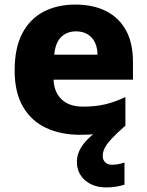

<svg xmlns="http://www.w3.org/2000/svg" viewBox="-20 -579 643 839"><path d="M429 102Q429 121 440.5 131Q452 141 469 141Q484 141 499 138Q514 135 524 131V228Q508 233 488.5 236.5Q469 240 444 240Q388 240 352 209Q316 178 316 128Q316 101 328.5 76Q341 51 366 26.5Q391 2 428 -21L528 -30Q488 5 466.5 28.5Q445 52 437 69Q429 86 429 102ZM309 -559Q387 -559 443.5 -530.5Q500 -502 530.5 -446.5Q561 -391 561 -309V-231H214Q216 -177 249 -145Q282 -113 343 -113Q396 -113 439 -123Q482 -133 528 -155V-30Q488 -9 442 0.5Q396 10 329 10Q246 10 181.5 -20Q117 -50 80.5 -112.5Q44 -175 44 -271Q44 -369 77 -432.5Q110 -496 170 -527.5Q230 -559 309 -559ZM312 -442Q273 -442 247.5 -417.5Q222 -393 217 -340H406Q406 -369 395.5 -392Q385 -415 364 -428.5Q343 -442 312 -442Z"/></svg>

Font: Noto Sans Devanagari ExtraBold
Style: Regular
Weight: 800
Version: Version 2.003